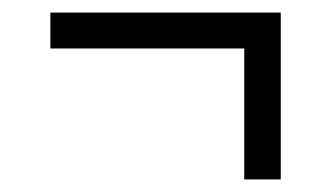

<svg xmlns="http://www.w3.org/2000/svg" viewBox="-20 -406 505 305"><path d="M368 -121V-329H60V-386H426V-121Z"/></svg>

Font: Noto Serif Condensed
Style: Italic
Weight: 400
Width: 3
Italic angle: -12°
Designer: Monotype Design Team
Foundry: Monotype Imaging Inc.
Version: Version 2.014; ttfautohint (v1.8.4.7-5d5b)